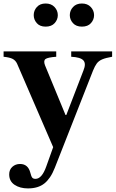

<svg xmlns="http://www.w3.org/2000/svg" viewBox="-28 -818 660 1096"><path d="M131.5 257.5Q86 257.5 55.2 237Q24.5 216.5 24.5 177.5Q24.5 150.5 42.5 134.2Q60.5 118 86.5 118Q132 118 145 167.5Q150.5 189.5 156.2 196.2Q162 203 174.5 203Q211 203 236 132.5L275.5 22L69.5 -454.5Q61 -473 44.2 -481.8Q27.5 -490.5 -7.5 -494V-524.5H293V-494Q244 -490.5 231.5 -480.8Q219 -471 229 -445L346 -161.5H350.5L448.5 -416Q464.5 -455 448 -473.2Q431.5 -491.5 378.5 -494V-524.5H612V-494Q575 -487.5 555.2 -479Q535.5 -470.5 524.5 -455.8Q513.5 -441 503 -415L285 139.5Q272.5 171.5 257.5 193.5Q242.5 215.5 225.5 229Q190 257.5 131.5 257.5ZM439.5 -666Q406.5 -666 388.5 -686Q370.5 -706 370.5 -731.5Q370.5 -758 389 -778Q407.5 -798 439.5 -798Q471.5 -798 490.2 -778Q509 -758 509 -731.5Q509 -706 491.2 -686Q473.5 -666 439.5 -666ZM232.5 -666Q199.5 -666 182 -686Q164.5 -706 164.5 -731.5Q164.5 -758 182.5 -778Q200.5 -798 232.5 -798Q264.5 -798 283.2 -778Q302 -758 302 -731.5Q302 -706 284 -686Q266 -666 232.5 -666Z"/></svg>

Font: Libre Caslon Text SemiBold
Style: Regular
Weight: 600
Designer: Pablo Impallari, Rodrigo Fuenzalida, Katja Schimmel
Foundry: Pablo Impallari, Rodrigo Fuenzalida
Version: Version 2.000